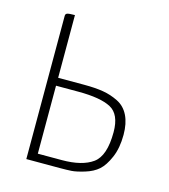

<svg xmlns="http://www.w3.org/2000/svg" viewBox="-83 -567 556 633"><g transform="rotate(15 195.5 -250.0)"><path d="M185 -286Q223 -286 250 -281.5Q277 -277 302 -264.5Q327 -252 340 -225.5Q353 -199 353 -160Q353 -115 339 -82.5Q325 -50 307.5 -34.5Q290 -19 262 -10.5Q234 -2 218 -1Q202 0 179 0H64V-435V-489Q64 -496 70.5 -498Q77 -500 96 -500V-286ZM96 -27H178Q247 -27 283 -53Q319 -79 319 -160Q319 -221 283.5 -240Q248 -259 172 -259H96Z"/></g></svg>

Font: Yanone Kaffeesatz Thin
Style: Regular
Weight: 250
Designer: Yanone (Cyrillic: Daniel Pouzeot)
Foundry: Yanone
Version: Version 1.003;PS 001.003;hotconv 1.0.88;makeotf.lib2.5.64775